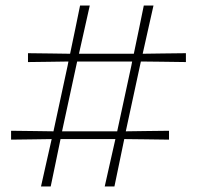

<svg xmlns="http://www.w3.org/2000/svg" viewBox="-20 -673 711 693"><path d="M128 0Q137.5 -42.5 146.5 -82.5Q155.5 -122.5 166.5 -171Q138.5 -170.5 98.5 -170Q58.5 -169.5 20 -169V-201Q60.5 -200.5 103 -200Q145.5 -199.5 173 -199Q174 -204 175 -208.5L224 -435.5Q225.5 -443 227 -451Q199.5 -450.5 159.5 -450Q119.5 -449.5 81 -449V-481Q121.5 -480.5 163.5 -480Q205.5 -479.5 233 -479Q243.5 -528.5 251.8 -569Q260 -609.5 269 -653H304Q294 -608 284.8 -567.2Q275.5 -526.5 265 -479H463Q473.5 -528.5 481.8 -569Q490 -609.5 499 -653H534Q524 -608 514.8 -567.5Q505.5 -527 495 -479Q522 -479.5 565.5 -480Q609 -480.5 651 -481V-449Q607.5 -450 562.5 -450.2Q517.5 -450.5 491 -451H488.5Q487 -443 485 -435L436 -208Q435 -203.5 434 -199Q461 -199.5 504.5 -200Q548 -200.5 590 -201V-169Q546.5 -170 501.5 -170.2Q456.5 -170.5 430 -171H428.5Q418.5 -123 410.2 -82.8Q402 -42.5 393 0H358Q367.5 -42.5 376.5 -82.5Q385.5 -122.5 396.5 -171H198.5Q188.5 -122.5 180.2 -82.5Q172 -42.5 163 0ZM206 -208.5Q205 -203.5 204 -199H403Q404 -203.5 405 -208.5L454 -435.5Q455.5 -443.5 457 -451H258.5Q257 -443 255 -435Z"/></svg>

Font: Commissioner Loud Thin
Style: Regular
Weight: 100
Designer: Kostas Bartsokas
Foundry: Kostas Bartsokas
Version: Version 1.000; ttfautohint (v1.8.3)